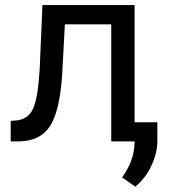

<svg xmlns="http://www.w3.org/2000/svg" viewBox="-20 -548 657 744"><path d="M144.5 -528.3H501.5V0H411.1V-453.6H231.4L220.7 -256.3Q211.4 -118.2 174.1 -59.8Q136.7 -1.5 53.7 0H21.5V-79.6L41.5 -81.1Q88.9 -84.5 108.2 -127Q127.4 -169.4 133.8 -280.8ZM589.8 -74.2V-1.5Q589.8 43 567.4 92.5Q544.9 142.1 504.4 175.3L453.1 139.6Q500 74.2 501.5 5.9V-74.2Z"/></svg>

Font: Roboto21382017
Style: Regular
Weight: 400
Designer: Christian Robertson
Foundry: Google
Version: Version 2.138; 2017